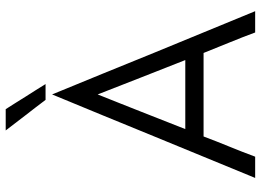

<svg xmlns="http://www.w3.org/2000/svg" viewBox="-143 -790 933 687"><g transform="rotate(-90 323.5 -446.5)"><path d="M366.2 -750C351.6 -774.4 335.9 -797.9 321.3 -821.3C306.6 -845.7 291 -869.1 276.4 -892.6H200.2C217.8 -869.1 236.3 -845.7 254.9 -821.3C273.4 -797.9 291 -774.4 309.6 -750ZM627 0C577.1 -121.1 527.3 -242.2 477.5 -363.3C427.7 -485.4 378.9 -606.4 329.1 -726.6C279.3 -606.4 229.5 -485.4 179.7 -363.3C129.9 -242.2 80.1 -121.1 30.3 0H106.4C118.2 -31.2 129.9 -62.5 142.6 -92.8C155.3 -123 167 -154.3 178.7 -184.6H477.5L514.6 -92.8C527.3 -62.5 539.1 -31.2 550.8 0ZM205.1 -250C225.6 -301.8 246.1 -354.5 266.6 -406.2C287.1 -459 308.6 -511.7 329.1 -563.5C349.6 -511.7 370.1 -459 390.6 -406.2C411.1 -354.5 431.6 -301.8 452.1 -250Z"/></g></svg>

Font: My Font
Style: Regular
Weight: 400
Designer: Alfredo Marco Pradil
Version: Version 0.001